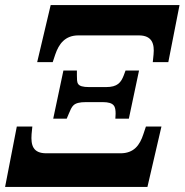

<svg xmlns="http://www.w3.org/2000/svg" viewBox="-65 -734 725 754"><path d="M81 -490H142L152 -520C166 -561 190 -595 243 -595H480C533 -595 542 -561 538 -520L535 -490H596L640 -714H134ZM144 -268H197L205 -287C218 -316 220 -333 273 -333H338C385 -333 389 -315 389 -287L388 -268H441L481 -457H428L421 -438C410 -410 397 -392 351 -392H286C233 -392 238 -409 237 -438V-457H184ZM-45 0H514L569 -237H508L498 -207C484 -164 461 -132 408 -132H117C64 -132 56 -164 59 -207L62 -237H1Z"/></svg>

Font: Noto Serif Condensed Black
Style: Italic
Weight: 900
Width: 3
Italic angle: -12°
Designer: Monotype Design Team
Foundry: Monotype Imaging Inc.
Version: Version 2.013